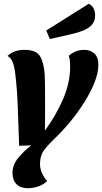

<svg xmlns="http://www.w3.org/2000/svg" viewBox="-20 -793 539 1013"><path d="M126 200Q89 200 67.5 179Q46 158 46 119Q46 76 77 39Q108 2 145 -26L81 -24Q77 -146 73.5 -235.5Q70 -325 61 -400Q56 -443 47 -465Q38 -487 20 -498Q38 -515 60.5 -522.5Q83 -530 110 -530Q170 -530 190.5 -497.5Q211 -465 216 -400Q217 -378 217.5 -330.5Q218 -283 218 -221L217 -104Q272 -178 311 -266Q350 -354 350 -441Q350 -454 349 -468.5Q348 -483 343 -498Q357 -512 378 -521Q399 -530 424 -530Q456 -530 477.5 -511Q499 -492 499 -451Q499 -409 479 -358.5Q459 -308 425.5 -254.5Q392 -201 349.5 -149.5Q307 -98 262 -56Q231 -26 211 1.5Q191 29 191 73Q191 97 202 121Q213 145 229 162Q210 181 182.5 190.5Q155 200 126 200ZM243 -587 224 -632 448 -773Q466 -765 474 -748Q482 -731 482 -712Q482 -681 464.5 -662Q447 -643 419.5 -632Q392 -621 361 -614Z"/></svg>

Font: Sansita Swashed SemiBold
Style: Regular
Weight: 600
Designer: Pablo Cosgaya
Foundry: Omnibus-Type
Version: Version 1.003; ttfautohint (v1.8.3)